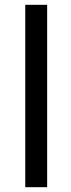

<svg xmlns="http://www.w3.org/2000/svg" viewBox="-20 -778 294 798"><path d="M176 0H85V-758H176Z"/></svg>

Font: Expletus Sans
Style: Regular
Weight: 400
Designer: Jasper de Waard
Foundry: Designtown
Version: Version 7.028